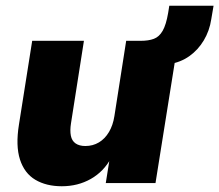

<svg xmlns="http://www.w3.org/2000/svg" viewBox="-20 -637 763 668"><path d="M195 11Q141 11 103 -11.5Q65 -34 49.5 -82Q34 -130 46 -204L92 -495H272L227 -208Q223 -183 226.5 -165Q230 -147 243 -138Q256 -129 277 -129Q303 -129 324 -141.5Q345 -154 359 -177.5Q373 -201 378 -233L419 -495H600L521 0H348L362 -88H367Q341 -40 296 -14.5Q251 11 195 11ZM569 -414 468 -480 470 -495Q497 -495 515.5 -502Q534 -509 546 -530Q558 -551 565 -592L569 -617H723L715 -570Q709 -530 689 -496.5Q669 -463 638.5 -441.5Q608 -420 569 -414Z"/></svg>

Font: Nunito Sans 11pt Black
Style: Italic
Weight: 900
Italic angle: -9°
Version: Version 3.101;gftools[0.9.27]